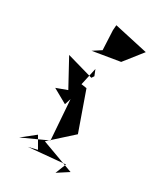

<svg xmlns="http://www.w3.org/2000/svg" viewBox="-171 -1049 927 1146"><g transform="rotate(20 292.5 -476.0)"><path d="M325 0 408 -35 201 -155C259 -191 315 -226 372 -262L326 -538L290 -550L337 -664L346 -621L332 -606L161 -689L228 -490L150 -476L238 -404L259 -444L231 -171L49 -124L149 -178L180 -93L117 -89L367 -68ZM356 -917 339 -784 278 -758 467 -756 585 -861 365 -952Z"/></g></svg>

Font: Asimov Silicon
Style: Regular
Weight: 400
Designer: Google
Version: Version 2.000980; 2014